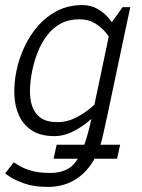

<svg xmlns="http://www.w3.org/2000/svg" viewBox="-20 -528 559 756"><path d="M420 -440 478 -430 402 -70 340 -60ZM402 -70 386 2Q372 68 342 114Q312 160 268 184Q224 208 168 208L179 153Q219 153 248 136.5Q277 120 299 74Q321 28 340 -60ZM420 -440 463 -500H493L478 -430ZM387 -150 417 -140Q417 -140 404.5 -125Q392 -110 370.5 -88Q349 -66 321 -44Q293 -22 260.5 -7Q228 8 195 8L207 -47Q242 -47 274 -62.5Q306 -78 331.5 -98.5Q357 -119 372 -134.5Q387 -150 387 -150ZM429 -350Q429 -350 420.5 -365.5Q412 -381 395.5 -401Q379 -421 353.5 -436.5Q328 -452 293 -452L305 -508Q338 -508 364 -493Q390 -478 408.5 -456Q427 -434 439 -412Q451 -390 457 -375Q463 -360 463 -360ZM293 -452Q251 -452 220 -435.5Q189 -419 166.5 -390Q144 -361 129.5 -325Q115 -289 107 -250Q99 -211 98 -174.5Q97 -138 107 -109Q117 -80 141 -63.5Q165 -47 207 -47L195 8Q140 8 106 -14Q72 -36 55 -73Q38 -110 36.5 -156Q35 -202 45 -250Q55 -298 76.5 -344Q98 -390 130.5 -427Q163 -464 206.5 -486Q250 -508 305 -508ZM34 111Q42 116 58.5 126Q75 136 104.5 144.5Q134 153 180 153L169 208Q114 208 76 194.5Q38 181 19 168Q0 155 0 155ZM191 97 203 42H453L441 97Z"/></svg>

Font: Epunda Sans Light
Style: Italic
Weight: 300
Italic angle: -12.0243°
Designer: Simon Atzbach
Foundry: typofactur
Version: Version 2.204